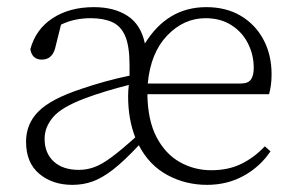

<svg xmlns="http://www.w3.org/2000/svg" viewBox="-20 -505 827 538"><path d="M556 -454Q495 -454 448.5 -405.5Q402 -357 394 -271H655Q675 -271 683 -282Q691 -293 691 -315Q691 -351 675 -383Q659 -415 628.5 -434.5Q598 -454 556 -454ZM560 13Q500 13 449 -14.5Q398 -42 369 -98Q328 -54 297 -30Q266 -6 239.5 3.5Q213 13 183 13Q127 13 90 -18Q53 -49 53 -108Q53 -158 88 -193Q123 -228 208 -256Q240 -267 274.5 -276.5Q309 -286 343 -293V-322Q343 -375 331 -403.5Q319 -432 294.5 -443Q270 -454 234 -454Q213 -454 192.5 -450Q172 -446 151 -436L134 -368Q125 -338 97 -338Q70 -338 65 -367Q80 -423 127.5 -454Q175 -485 243 -485Q300 -485 337.5 -460.5Q375 -436 386 -383Q449 -485 558 -485Q614 -485 655 -460.5Q696 -436 718.5 -393.5Q741 -351 741 -297Q741 -280 739 -266Q737 -252 734 -241H393Q394 -168 418.5 -121Q443 -74 483.5 -51Q524 -28 572 -28Q620 -28 656.5 -46Q693 -64 722 -95L738 -81Q709 -38 663 -12.5Q617 13 560 13ZM105 -116Q105 -76 130.5 -52.5Q156 -29 201 -29Q222 -29 242.5 -36Q263 -43 290.5 -63Q318 -83 359 -120Q339 -171 339 -235Q339 -243 339.5 -251.5Q340 -260 341 -267Q309 -259 276 -249Q243 -239 217 -229Q153 -205 129 -177Q105 -149 105 -116Z"/></svg>

Font: Source Serif Pro Light
Style: Regular
Weight: 300
Designer: Frank Grießhammer
Foundry: Adobe Systems Incorporated
Version: Version 3.001;hotconv 1.0.111;makeotfexe 2.5.65597